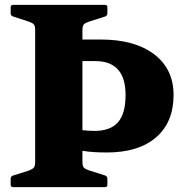

<svg xmlns="http://www.w3.org/2000/svg" viewBox="-20 -772 746 792"><path d="M320 -150V-235Q332 -234 344.5 -233Q357 -232 369 -232Q436 -232 467 -268Q498 -304 498 -380Q498 -520 373 -520H320V-609H395Q536 -609 616 -548Q696 -487 696 -380Q696 -268 624 -205.5Q552 -143 420 -143Q394 -143 369 -144.5Q344 -146 320 -150ZM125 0V-752H320V0ZM34 0Q24 0 24 -10V-35Q24 -44 34 -48L98 -68Q116 -75 120.5 -82Q125 -89 125 -104V-204H320V-107Q320 -87 325.5 -81Q331 -75 345 -70L414 -48Q423 -44 423 -35V-10Q423 0 413 0ZM24 -742Q24 -752 34 -752H413Q423 -752 423 -742V-717Q423 -708 414 -704L345 -682Q331 -677 325.5 -671Q320 -665 320 -645V-548H125V-648Q125 -663 120.5 -670Q116 -677 98 -683L34 -704Q24 -707 24 -717Z"/></svg>

Font: Hahmlet ExtraBold
Style: Regular
Weight: 800
Designer: Minjoo Ham & Mark Frömberg
Foundry: hypertype
Version: Version 1.002